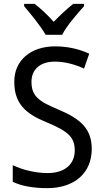

<svg xmlns="http://www.w3.org/2000/svg" viewBox="-20 -964 539 994"><path d="M216 -784H302C324 -829 380 -893 415 -932V-944H359C324 -916 294 -888 258 -851C227 -886 190 -921 159 -944H105V-932C140 -890 192 -828 216 -784ZM455 -193C455 -298 396 -349 282 -397C178 -440 143 -468 143 -541C143 -602 185 -645 264 -645C317 -645 369 -630 415 -609L442 -686C395 -708 335 -724 265 -724C140 -724 53 -652 54 -540C54 -428 112 -375 221 -331C332 -285 367 -254 367 -185C367 -116 318 -68 226 -68C162 -68 93 -86 46 -109V-23C90 -1 153 10 225 10C365 10 455 -68 455 -193Z"/></svg>

Font: Noto Sans Gujarati UI SemiCondensed
Style: Regular
Weight: 400
Width: 4
Designer: Jelle Bosma - Monotype Design Team, Universal Thirst
Foundry: Monotype Imaging Inc.
Version: Version 2.106